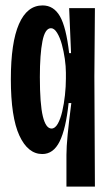

<svg xmlns="http://www.w3.org/2000/svg" viewBox="-20 -558 397 708"><path d="M225 130V13Q225 -16 229.5 -62Q234 -108 243 -178H233Q223 -83 200 -36.5Q177 10 136 10Q83 10 51.5 -58Q20 -126 20 -266Q20 -401 50 -469.5Q80 -538 137 -538Q178 -538 201 -498Q224 -458 235 -362H242L235 -528H330L328 -276L330 130ZM170 -84Q183 -84 193 -101.5Q203 -119 209.5 -147Q216 -175 219.5 -207Q223 -239 223 -268V-290Q223 -313 219 -341Q215 -369 208 -394.5Q201 -420 190.5 -437Q180 -454 168 -454Q146 -454 136.5 -406Q127 -358 127 -274Q127 -174 138 -129Q149 -84 170 -84Z"/></svg>

Font: Bricolage Grotesque 96pt Condensed Medium
Style: Regular
Weight: 500
Width: 3
Designer: Mathieu Triay
Foundry: Atelier Triay
Version: Version 1.001; ttfautohint (v1.8.4.7-5d5b);gftools[0.9.33.de